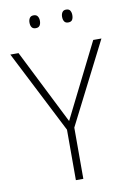

<svg xmlns="http://www.w3.org/2000/svg" viewBox="-97 -956 684 1015"><g transform="rotate(-10 244.5 -448.5)"><path d="M245 -314 445 -714H489L266 -275V0H226V-271L0 -714H44ZM129 -863Q129 -877 135.5 -887Q142 -897 157 -897Q172 -897 178.5 -887Q185 -877 185 -863Q185 -847 178.5 -837.5Q172 -828 157 -828Q142 -828 135.5 -837.5Q129 -847 129 -863ZM304 -863Q304 -877 310.5 -887Q317 -897 331 -897Q347 -897 353 -887Q359 -877 359 -863Q359 -847 353 -837.5Q347 -828 331 -828Q317 -828 310.5 -837.5Q304 -847 304 -863Z"/></g></svg>

Font: Noto Sans Disp ExtLt
Style: Regular
Weight: 200
Designer: Monotype Design Team
Foundry: Monotype Imaging Inc.
Version: Version 2.000;GOOG;noto-source:20170915:90ef993387c0